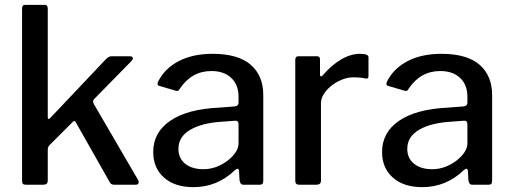

<svg xmlns="http://www.w3.org/2000/svg" viewBox="-20 -762 2112 792"><path d="M552 -10Q552 0 539 0H450Q436 0 430 -15L293 -257Q290 -263 287 -263Q284 -263 280 -259L185 -164Q177 -157 177 -143V-19Q177 -8 172.5 -4Q168 0 157 0H88Q78 0 74.5 -3.5Q71 -7 71 -16V-727Q71 -742 84 -742H164Q177 -742 177 -727V-280Q177 -271 181 -271Q183 -271 188 -276L416 -517Q429 -530 439 -530H514Q528 -530 528 -522Q528 -516 521 -509L369 -354Q364 -349 364 -344Q364 -341 367 -333L550 -19Q552 -16 552 -10Z M778 10Q701 10 656.5 -29.5Q612 -69 612 -135Q612 -216 682.5 -264Q753 -312 883 -318L948 -323Q964 -325 964 -338V-363Q964 -412 934 -440.5Q904 -469 852 -469Q770 -469 721 -395Q718 -389 714.5 -387.5Q711 -386 704 -388L636 -408Q630 -410 630 -416Q630 -420 633 -427Q661 -481 718.5 -510.5Q776 -540 857 -540Q962 -540 1014 -495Q1066 -450 1066 -370V-17Q1066 -7 1062.5 -3.5Q1059 0 1051 0H984Q970 0 968 -20L966 -58Q964 -66 960 -66Q957 -66 949 -60Q876 10 778 10ZM950 -264 896 -260Q813 -255 764.5 -226.5Q716 -198 716 -148Q716 -109 744 -86.5Q772 -64 819 -64Q873 -64 921 -101Q964 -136 964 -171V-249Q964 -265 950 -264Z M1198 -16V-515Q1198 -530 1211 -530H1288Q1300 -530 1300 -517V-454Q1300 -448 1303.5 -447Q1307 -446 1311 -451Q1348 -494 1387.5 -517Q1427 -540 1465 -540Q1500 -540 1500 -526V-448Q1500 -436 1489 -438Q1470 -443 1436 -443Q1408 -443 1377 -427.5Q1346 -412 1325 -387Q1304 -362 1304 -336V-17Q1304 0 1285 0H1214Q1198 0 1198 -16Z M1722 10Q1645 10 1600.5 -29.5Q1556 -69 1556 -135Q1556 -216 1626.5 -264Q1697 -312 1827 -318L1892 -323Q1908 -325 1908 -338V-363Q1908 -412 1878 -440.5Q1848 -469 1796 -469Q1714 -469 1665 -395Q1662 -389 1658.5 -387.5Q1655 -386 1648 -388L1580 -408Q1574 -410 1574 -416Q1574 -420 1577 -427Q1605 -481 1662.5 -510.5Q1720 -540 1801 -540Q1906 -540 1958 -495Q2010 -450 2010 -370V-17Q2010 -7 2006.5 -3.5Q2003 0 1995 0H1928Q1914 0 1912 -20L1910 -58Q1908 -66 1904 -66Q1901 -66 1893 -60Q1820 10 1722 10ZM1894 -264 1840 -260Q1757 -255 1708.5 -226.5Q1660 -198 1660 -148Q1660 -109 1688 -86.5Q1716 -64 1763 -64Q1817 -64 1865 -101Q1908 -136 1908 -171V-249Q1908 -265 1894 -264Z"/></svg>

Font: Libre Franklin Medium
Style: Regular
Weight: 500
Designer: Pablo Impallari, Rodrigo Fuenzalida
Foundry: Impallari Type
Version: Version 1.002; ttfautohint (v1.5)